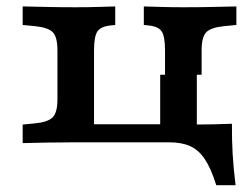

<svg xmlns="http://www.w3.org/2000/svg" viewBox="-20 -436 760 585"><path d="M210.7 -2.4Q162.3 -2.4 123.8 -1.6Q85.3 -0.8 49.1 0V-56.5L85.7 -60Q126.6 -64 140.8 -78.8Q155 -93.6 155 -133.6V-282.7Q155 -323.1 140.8 -337.8Q126.6 -352.4 85.7 -356.4L49.1 -359.9V-416.4Q85.3 -415.6 123.8 -414.8Q162.3 -413.9 210.7 -413.9Q246.7 -413.9 275.5 -414.8Q304.3 -415.6 331.1 -416.4V-359.9L319.2 -358.7Q287.7 -355.9 277.1 -340.6Q266.5 -325.3 266.5 -282.7V-57.3H569.4L594.3 -2.4H377.4Q348.7 -2.4 322.6 -2.4Q296.6 -2.4 269.7 -2.4Q242.8 -2.4 210.7 -2.4ZM482.8 -208.2V-282.7Q482.8 -325.3 472.4 -340.6Q462.1 -355.9 430.1 -358.7L418.2 -359.9V-416.4Q445 -415.6 474 -414.8Q503 -413.9 538.6 -413.9Q587 -413.9 625.7 -414.8Q664.4 -415.6 700.2 -416.4V-359.9L663.6 -356.4Q622.7 -352.4 608.5 -337.8Q594.3 -323.1 594.3 -282.7V-208.2ZM468.1 -2.4V-208.2H579.7V-2.4ZM468.1 -2.4 468.9 -10.5 481.7 -56.5H495.3H554.3Q587.8 -56.5 620.7 -57Q653.6 -57.6 686.7 -58.9Q686.3 -11.9 688.8 32.7Q691.4 77.2 697.8 128.2H638.9Q623 77.2 604.1 49Q585.2 20.7 559.1 9.1Q533.1 -2.4 495.3 -2.4Z"/></svg>

Font: Playfair 5pt SemiExpanded Light
Style: Regular
Weight: 300
Width: 6
Designer: Claus Eggers Sørensen
Foundry: Claus Eggers Sørensen
Version: Version 2.203